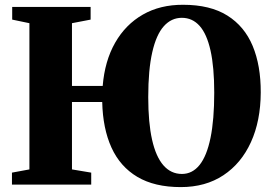

<svg xmlns="http://www.w3.org/2000/svg" viewBox="-20 -772 1140 803"><path d="M736 10.5Q626.5 10.5 554.5 -32.2Q482.5 -75 446.2 -154.8Q410 -234.5 407.5 -345.5H281V-63.5L361.5 -50V0H30V-50L103 -63.5V-675L31 -690V-743H359V-690L281 -675V-412.5H409.5Q418 -517 461.5 -593.2Q505 -669.5 577.5 -711Q650 -752.5 746 -752Q859 -752 930.8 -707Q1002.5 -662 1036.8 -579.8Q1071 -497.5 1070.5 -385Q1070 -266.5 1029.5 -177.5Q989 -88.5 914.2 -39Q839.5 10.5 736 10.5ZM741 -44.5Q784.5 -44.5 814.8 -82.2Q845 -120 860.5 -195.8Q876 -271.5 876 -384.5Q876 -491 860.5 -560.5Q845 -630 814.8 -663.8Q784.5 -697.5 740.5 -697.5Q696.5 -697.5 665 -662.2Q633.5 -627 616.8 -553.5Q600 -480 600 -365.5Q600 -259 616 -187.8Q632 -116.5 663.5 -80.5Q695 -44.5 741 -44.5Z"/></svg>

Font: Merriweather 60pt Black
Style: Regular
Weight: 900
Version: Version 2.100